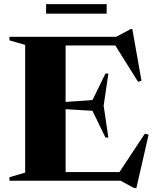

<svg xmlns="http://www.w3.org/2000/svg" viewBox="-20 -898 772 954"><path d="M27 0V-17.5L105 -40.5V-675L27 -697.5V-715H557L629 -753.5H637.5L683 -497L666 -491.5L553 -672H306V-391.5L439.5 -401L504 -532.5H518.5L495 -373L518.5 -214.5H504L439.5 -347.5L306 -355.5V-43H573.5L699.5 -233.5L718.5 -229L657.5 36.5H646.5L579 0ZM209 -830V-877.5H510V-830Z"/></svg>

Font: Newsreader Display
Style: Bold
Weight: 700
Designer: Hugues Gentile
Foundry: Production Type
Version: Version 1.001